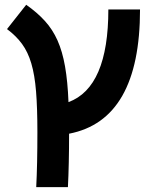

<svg xmlns="http://www.w3.org/2000/svg" viewBox="-20 -557 626 802"><path d="M131.3 224.6Q133.8 176.8 135 119.4Q136.2 62 136.2 -4.9Q136.2 -105.5 130.6 -174.8Q125 -244.1 110.8 -292Q96.7 -339.8 72 -373.5Q47.4 -407.2 9.3 -435.5L89.4 -537.1Q135.3 -504.9 167.5 -469.5Q199.7 -434.1 220.2 -388.2Q240.7 -342.3 251.7 -279.5Q262.7 -216.8 266.1 -130.4Q432.6 -191.9 432.6 -517.6H564.9Q564.9 -55.7 268.6 1.5Q268.6 66.4 267.3 122.1Q266.1 177.7 263.7 224.6Z"/></svg>

Font: Caskaydia Cove
Style: Bold
Weight: 700
Monospace: yes
Designer: Aaron Bell
Foundry: Saja Typeworks
Version: Version 4.300; ttfautohint (v1.8.3)